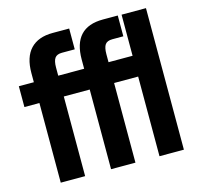

<svg xmlns="http://www.w3.org/2000/svg" viewBox="-115 -937 1112 1062"><g transform="rotate(-15 441.5 -406.0)"><path d="M392.6 -456.1H244.1V0H104.5V-456.1H18.6V-575.2H104.5V-627.9Q104.5 -718.8 148.4 -765.1Q192.4 -811.5 275.4 -811.5H370.1V-692.4H296.9Q267.6 -692.4 255.9 -675.8Q244.1 -659.2 244.1 -621.1V-575.2H392.6V-627.9Q392.6 -811.5 563.5 -811.5H648.4V-692.4H585Q555.7 -692.4 543.9 -675.8Q532.2 -659.2 532.2 -621.1V-575.2H669.9V-810.5H809.6V0H669.9V-456.1H532.2V0H392.6Z"/></g></svg>

Font: Gothic A1 ExtraBold
Style: Regular
Weight: 800
Designer: HanYang I&C Co.,Ltd.
Foundry: HanYang I&C Co.,Ltd.
Version: Version 2.50